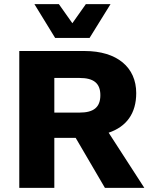

<svg xmlns="http://www.w3.org/2000/svg" viewBox="-20 -906 729 926"><path d="M513 -886H394L329 -794L264 -886H146L246 -723H412ZM388 -660H73V0H242V-241H345L486 0H676L504 -266C590 -295 637 -359 637 -457C637 -581 545 -660 388 -660ZM364 -363H242V-530H364C431 -530 464 -505 464 -447C464 -388 431 -363 364 -363Z"/></svg>

Font: Work Sans
Style: Bold
Weight: 700
Designer: Wei Huang
Foundry: Wei Huang
Version: Version 2.012